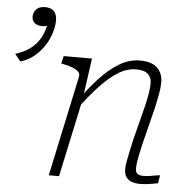

<svg xmlns="http://www.w3.org/2000/svg" viewBox="-217 -802 878 859"><g transform="rotate(5 222.0 -372.5)"><path d="M33 0H79L157 -364V-372L180 -537H53L45 -503L55 -501Q80 -496 97.5 -489Q115 -482 123.5 -473Q132 -464 129 -450ZM437 -171 481 -347Q488 -379 493 -407Q498 -435 498 -459Q498 -498 473 -522.5Q448 -547 394 -547Q347 -547 302 -520Q257 -493 214 -446Q171 -399 128 -338L137 -312Q182 -372 222.5 -415Q263 -458 302 -482Q341 -506 381 -506Q418 -506 434.5 -491Q451 -476 451 -450Q451 -427 447 -404Q443 -381 436 -350L396 -193Q389 -161 383.5 -136Q378 -111 374.5 -91.5Q371 -72 371 -56Q371 -36 380 -22.5Q389 -9 405 -3Q421 3 442 3Q456 3 470.5 1.5Q485 0 498.5 -2.5Q512 -5 523 -7L529 -43Q520 -43 508 -40.5Q496 -38 482 -36Q468 -34 452 -34Q437 -34 428 -41Q419 -48 419 -64Q419 -75 421 -90Q423 -105 427 -125Q431 -145 437 -171ZM5 -690Q5 -676 0.5 -655Q-4 -634 -14 -611Q-24 -588 -41 -565.5Q-58 -543 -81.5 -524.5Q-105 -506 -138 -496L-164 -528Q-125 -540 -98 -560Q-71 -580 -54 -609.5Q-37 -639 -30 -682L-17 -678Q-23 -670 -32.5 -666Q-42 -662 -54 -662Q-76 -662 -88.5 -672.5Q-101 -683 -101 -701Q-101 -720 -88 -734Q-75 -748 -49 -748Q-31 -748 -19 -741.5Q-7 -735 -1 -722.5Q5 -710 5 -690Z"/></g></svg>

Font: Roboto Serif Thin
Style: Italic
Weight: 250
Italic angle: -10°
Version: Version 1.007